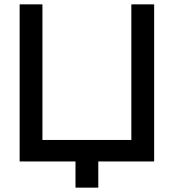

<svg xmlns="http://www.w3.org/2000/svg" viewBox="-20 -740 796 880"><path d="M430.5 120V0H686.5V-720H582V-98.5H174.5V-720H70V0H326V120Z"/></svg>

Font: Manrope SemiBold
Style: Regular
Weight: 600
Designer: Mikhail Sharanda
Foundry: Mikhail Sharanda
Version: Version 4.505